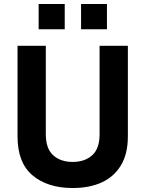

<svg xmlns="http://www.w3.org/2000/svg" viewBox="-20 -930 730 964"><path d="M345 14Q219 14 143.5 -49.5Q68 -113 68 -245V-700H210V-256Q210 -184 247 -150.5Q284 -117 345 -117Q406 -117 443 -150.5Q480 -184 480 -256V-700H622V-245Q622 -157 587 -99.5Q552 -42 490.5 -14Q429 14 345 14ZM387 -783V-910H517V-783ZM174 -783V-910H305V-783Z"/></svg>

Font: SUSE Thin
Style: Bold
Weight: 700
Version: Version 1.000